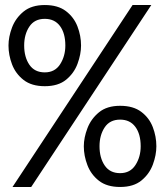

<svg xmlns="http://www.w3.org/2000/svg" viewBox="-20 -732 656 764"><path d="M29.8 12 507.5 -712H582L104.2 12ZM158.2 -389Q105.8 -389 73.9 -413.8Q42.1 -438.6 27.9 -475.9Q13.8 -513.1 13.8 -551Q13.8 -585.2 27.9 -622.7Q42.1 -660.1 73.9 -686.1Q105.8 -712 158.2 -712Q210.6 -712 242.2 -687.9Q273.9 -663.9 288.2 -626.9Q302.5 -589.9 302.5 -551Q302.5 -516.2 288.6 -478.6Q274.8 -440.9 243.2 -414.9Q211.6 -389 158.2 -389ZM158.2 -444Q198.4 -444 219.2 -476.2Q240 -508.5 240 -551Q240 -599.6 218.8 -628.3Q197.5 -657 158.2 -657Q117.2 -657 96.8 -626.1Q76.2 -595.2 76.2 -551Q76.2 -504.8 96.9 -474.4Q117.6 -444 158.2 -444ZM458 12Q405.5 12 373.9 -12.6Q342.2 -37.2 327.9 -74.7Q313.5 -112.1 313.5 -150Q313.5 -184.2 327.9 -221.7Q342.2 -259.1 373.9 -285.1Q405.5 -311 458 -311Q510.4 -311 542.2 -286.9Q574 -262.9 588.1 -225.9Q602.2 -188.9 602.2 -150Q602.2 -115.2 588.4 -77.6Q574.5 -39.9 542.9 -13.9Q511.4 12 458 12ZM458 -43Q498.1 -43 518.9 -75.2Q539.8 -107.5 539.8 -150Q539.8 -198.6 518.5 -227.3Q497.2 -256 458 -256Q417 -256 396.5 -225.1Q376 -194.2 376 -150Q376 -103.8 396.7 -73.4Q417.4 -43 458 -43Z"/></svg>

Font: Overpass Mono Light
Style: Regular
Weight: 300
Monospace: yes
Designer: Delve Withrington, Dave Bailey
Foundry: Delve Fonts LLC
Version: Version 4.000